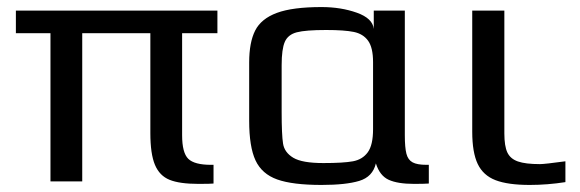

<svg xmlns="http://www.w3.org/2000/svg" viewBox="-20 -514 1642 544"><path d="M406 -137V-420H213V0H123V-420H25V-484H596V-420H496V-131Q496 -81 513.5 -64Q531 -47 578 -47H585V6Q577 7 542 7Q489 7 460.5 -4.5Q432 -16 419 -47Q406 -78 406 -137Z M686 -172V-337Q686 -394 703 -427.5Q720 -461 764.5 -477.5Q809 -494 891 -494Q946 -494 991 -478Q1036 -462 1039 -432V-484H1127V-131Q1127 -96 1131.5 -78.5Q1136 -61 1149 -54Q1162 -47 1188 -47H1195V6Q1182 7 1153 7Q1107 7 1081.5 -4.5Q1056 -16 1045 -51Q1036 -13 998 -1.5Q960 10 891 10Q809 10 765.5 -5.5Q722 -21 704 -59.5Q686 -98 686 -172ZM1037 -148V-338Q1037 -379 1023 -398.5Q1009 -418 982.5 -423.5Q956 -429 904 -429Q846 -429 821 -422.5Q796 -416 787 -395.5Q778 -375 778 -329V-197Q778 -132 782 -107Q786 -82 811 -67Q836 -52 896 -52Q953 -52 980 -57Q1007 -62 1022 -82.5Q1037 -103 1037 -148Z M1318 -141V-484H1409V-136Q1409 -100 1417.5 -82Q1426 -64 1447.5 -56.5Q1469 -49 1510 -49Q1523 -49 1582 -57V2Q1531 10 1481 10Q1419 10 1384 -3.5Q1349 -17 1333.5 -49.5Q1318 -82 1318 -141Z"/></svg>

Font: Play
Style: Regular
Weight: 400
Designer: Jonas Hecksher (Cyrillic expansion: Cyreal)
Foundry: Jonas Hecksher, Playtype, e-types AS
Version: Version 2.101; ttfautohint (v1.5.65-e2d9)